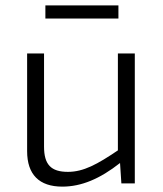

<svg xmlns="http://www.w3.org/2000/svg" viewBox="-20 -683 607 715"><path d="M421 -614V-663H149V-614ZM482 -484H419V-123C342 -71 291 -43 233 -43C170 -43 144 -70 144 -137V-484H81V-120C81 -33 126 12 212 12C283 12 352 -17 427 -76L432 0H482Z"/></svg>

Font: SnT
Style: Regular
Weight: 300
Designer: Natanael Gama
Version: Version 1.001;PS 001.001;hotconv 1.0.70;makeotf.lib2.5.58329